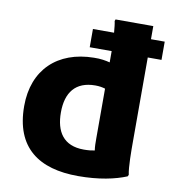

<svg xmlns="http://www.w3.org/2000/svg" viewBox="-85 -835 834 922"><g transform="rotate(10 332.0 -374.0)"><path d="M655 -607V-696H588V-760H404L401 -752C404 -740 406 -720 408 -696H305V-607H412V-575V-552C393 -557 366 -562 334 -561C157 -559 44 -452 44 -275C44 -71 166 12 357 12C458 12 536 -5 592 -28L596 -36C588 -72 588 -154 588 -194V-607ZM223 -275C223 -372 267 -431 364 -431C383 -431 399 -428 412 -424V-183C412 -161 412 -141 415 -123C401 -120 384 -118 362 -118C262 -118 223 -182 223 -275Z"/></g></svg>

Font: Kufam Arabic Latin Roman Bold
Style: Regular
Weight: 700
Designer: Wael Morcos & Artur Schmal
Version: Version 1.200;PS 001.200;hotconv 1.0.88;makeotf.lib2.5.64775